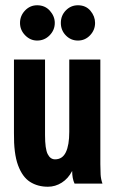

<svg xmlns="http://www.w3.org/2000/svg" viewBox="-20 -697 440 729"><path d="M162 12Q123 12 94 -6.5Q65 -25 48.5 -69.5Q32 -114 33 -192V-471H151V-184Q151 -132 161 -112Q171 -92 189 -92Q217 -92 230 -119Q243 -146 243 -196V-471H361V-74Q361 -52 362 -34.5Q363 -17 369 0H263Q254 -19 254 -48Q239 -19 214.5 -3.5Q190 12 162 12ZM121 -543Q95 -543 75.5 -563Q56 -583 56 -610Q56 -637 75 -657Q94 -677 121 -677Q151 -677 169.5 -656Q188 -635 188 -610Q188 -583 168.5 -563Q149 -543 121 -543ZM276 -543Q249 -543 230 -562.5Q211 -582 211 -610Q211 -638 230 -657.5Q249 -677 276 -677Q306 -677 323.5 -656Q341 -635 341 -610Q341 -583 322 -563Q303 -543 276 -543Z"/></svg>

Font: Inconsolata Condensed Black
Style: Regular
Weight: 900
Width: 3
Monospace: yes
Designer: Raph Levien, Cyreal, Brenton Simpson
Foundry: Raph Levien, Cyreal, Google
Version: Version 3.001; ttfautohint (v1.8.2.53-6de2)